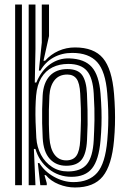

<svg xmlns="http://www.w3.org/2000/svg" viewBox="-20 -820 564 850"><path d="M47 0V-800H77V0ZM107 0V-800H137V-603L134 -454.5H140.8Q163.2 -508.5 202 -535.8Q240.8 -563 286.8 -561.5Q354.2 -559.5 386.4 -523.2Q418.5 -487 425 -406Q428.2 -366.2 429.2 -332.5Q430.2 -298.8 429.2 -266.2Q428.2 -233.8 425 -197.8Q417.5 -112 387.5 -74.6Q357.5 -37.2 296.5 -37.2Q239 -37.2 195.6 -72.2Q152.2 -107.2 136.8 -160.8L130 -160.5L137 0ZM280.8 -61Q338.2 -61 364.6 -93.2Q391 -125.5 395 -200Q397.2 -242.2 398.2 -287.9Q399.2 -333.5 395 -405Q391 -475.8 364.8 -506.4Q338.5 -537 282.2 -537Q243 -537 212.4 -521.9Q181.8 -506.8 162.9 -475.6Q144 -444.5 139.8 -396.2Q137.8 -371.5 137.1 -342.4Q136.5 -313.2 137.5 -280.1Q138.5 -247 140.8 -210Q143.5 -168.2 161.6 -134.5Q179.8 -100.8 210.4 -80.9Q241 -61 280.8 -61ZM273 -86.2Q228 -86.2 200.1 -117Q172.2 -147.8 169 -209.5Q167.2 -242.8 166.6 -274.8Q166 -306.8 166.6 -337.4Q167.2 -368 168.8 -397Q172 -453.8 200.2 -484Q228.5 -514.2 278 -514.2Q325 -514.2 343.8 -487.4Q362.5 -460.5 365 -405.8Q366.8 -364.8 367.5 -332.2Q368.2 -299.8 367.8 -268.4Q367.2 -237 365.2 -199Q362.2 -138.8 340.9 -112.5Q319.5 -86.2 273 -86.2ZM273 -110Q304.2 -110 318.5 -130.8Q332.8 -151.5 335.2 -199Q337.5 -242 338.4 -288.1Q339.2 -334.2 335.2 -405Q332.8 -452.2 318.9 -471.1Q305 -490 278 -490Q241.5 -490 221.5 -465.1Q201.5 -440.2 198.8 -397Q197 -366.2 196.4 -333.8Q195.8 -301.2 196.4 -269.6Q197 -238 198.8 -210Q202 -161.8 221.2 -135.9Q240.5 -110 273 -110ZM311.8 10Q275.8 10 240.4 -4.1Q205 -18.2 182.8 -44.8H176.8L187 -9.2V0H158.5L147.5 -98.2H154.2Q177.2 -60.5 219.5 -37.1Q261.8 -13.8 305 -13.8Q373.8 -13.8 410 -55Q446.2 -96.2 455 -199.2Q458 -232.5 459 -265.2Q460 -298 459 -332.9Q458 -367.8 454.8 -406.5Q447 -504.5 410.1 -545.1Q373.2 -585.8 300 -585.8Q253.8 -585.8 217.1 -565.5Q180.5 -545.2 159 -507.5H152L165 -631.5V-800H197V-660.5L172.5 -551H179.5Q204.8 -579.5 239.1 -594.8Q273.5 -610 312 -610Q395.8 -610 435.8 -562.5Q475.8 -515 484.8 -405Q487.8 -367.8 488.8 -334.1Q489.8 -300.5 488.9 -267.5Q488 -234.5 484.8 -199Q475 -88.5 435.2 -39.2Q395.5 10 311.8 10Z"/></svg>

Font: Big Shoulders Inline Text Thin Black
Style: Regular
Weight: 900
Version: Version 2.002